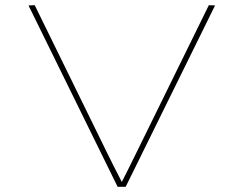

<svg xmlns="http://www.w3.org/2000/svg" viewBox="-20 -721 940 741"><path d="M434 0 90 -700 114 -701 390 -138Q407 -103 418.5 -80.5Q430 -58 437 -44.5Q444 -31 448 -23Q452 -15 455 -9H445Q459 -36 469.5 -57Q480 -78 489.5 -97.5Q499 -117 509 -137L786 -701L810 -700L465 0Z"/></svg>

Font: Lexend Zetta Thin
Style: Regular
Weight: 250
Version: Version 1.007